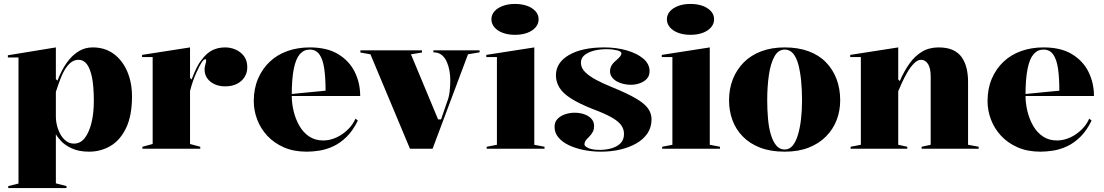

<svg xmlns="http://www.w3.org/2000/svg" viewBox="-20 -756 5613 976"><path d="M22 200V190L74 177V-464H20V-475L264 -515V-354L272 -346Q281 -370 296 -399Q311 -428 333 -454.5Q355 -481 384.5 -498Q414 -515 452 -515Q513 -515 557.5 -482.5Q602 -450 626.5 -393.5Q651 -337 651 -266Q651 -168 621 -105.5Q591 -43 541.5 -14Q492 15 433 15Q382 15 346.5 -1Q311 -17 291 -38.5Q271 -60 264 -74V176L318 190V200ZM356 -26Q389 -26 411 -54.5Q433 -83 445 -131.5Q457 -180 457 -242Q457 -317 447.5 -363Q438 -409 421 -430.5Q404 -452 380 -452Q361 -452 345.5 -442Q330 -432 315.5 -411Q301 -390 289 -359.5Q277 -329 264 -289V-165Q264 -138 271 -113Q278 -88 290 -68.5Q302 -49 318.5 -37.5Q335 -26 356 -26Z M704 0V-10L756 -24V-466H702V-477L946 -515V-360L954 -352Q966 -384 979 -410.5Q992 -437 1006 -453Q1029 -485 1058 -500Q1087 -515 1125 -515Q1152 -515 1177.5 -504Q1203 -493 1220 -471Q1237 -449 1237 -414Q1237 -386 1223 -364Q1209 -342 1184 -329.5Q1159 -317 1125 -317Q1094 -317 1070.5 -328Q1047 -339 1033.5 -358Q1020 -377 1020 -402Q1020 -412 1022 -420.5Q1024 -429 1026 -436Q1028 -443 1028 -448Q1028 -455 1024 -455Q1016 -455 1005.5 -439.5Q995 -424 978 -386Q970 -369 961.5 -345Q953 -321 946 -293V-24L998 -10V0Z M1555 -515Q1643 -515 1699.5 -480.5Q1756 -446 1783.5 -390Q1811 -334 1811 -268H1460V-278L1635 -295Q1635 -362 1628 -408.5Q1621 -455 1603.5 -479.5Q1586 -504 1554 -504Q1525 -504 1504.5 -481Q1484 -458 1473.5 -406.5Q1463 -355 1463 -270Q1463 -230 1473 -189.5Q1483 -149 1502.5 -115.5Q1522 -82 1552 -62Q1582 -42 1623 -42Q1646 -42 1670 -49.5Q1694 -57 1716 -71.5Q1738 -86 1756.5 -106Q1775 -126 1787 -153L1799 -143Q1774 -92 1742 -60.5Q1710 -29 1674.5 -12.5Q1639 4 1604.5 9.5Q1570 15 1539 15Q1473 15 1423 -7Q1373 -29 1339 -65.5Q1305 -102 1287.5 -148Q1270 -194 1270 -242Q1270 -305 1291.5 -355.5Q1313 -406 1351 -442Q1389 -478 1441 -496.5Q1493 -515 1555 -515Z M2064 0 1863 -480 1812 -489V-500H2125V-489L2069 -480L2207 -149H2222L2253 -239Q2262 -261 2265.5 -289.5Q2269 -318 2269 -349Q2269 -371 2265 -395Q2261 -419 2251.5 -441Q2242 -463 2225.5 -476.5Q2209 -490 2183 -490V-500H2418V-490L2359 -480L2179 0Z M2598 -579Q2563 -579 2536 -589Q2509 -599 2493.5 -617Q2478 -635 2478 -658Q2478 -681 2493.5 -698.5Q2509 -716 2536 -726Q2563 -736 2598 -736Q2633 -736 2660 -726Q2687 -716 2702.5 -698.5Q2718 -681 2718 -658Q2718 -635 2702.5 -617Q2687 -599 2660 -589Q2633 -579 2598 -579ZM2454 0V-10L2506 -20V-466H2452V-477L2696 -515V-20L2748 -10V0Z M3036 15Q2990 15 2947.5 6.5Q2905 -2 2871.5 -18Q2838 -34 2818.5 -57.5Q2799 -81 2799 -111Q2799 -136 2814 -151.5Q2829 -167 2852.5 -175Q2876 -183 2901 -183Q2928 -183 2950.5 -175Q2973 -167 2986.5 -152Q3000 -137 3000 -115Q3000 -100 2994.5 -88Q2989 -76 2976 -62Q2962 -49 2956.5 -40.5Q2951 -32 2951 -22Q2951 -16 2959.5 -9.5Q2968 -3 2985 1.5Q3002 6 3027 6Q3061 6 3089.5 -2.5Q3118 -11 3135 -28.5Q3152 -46 3152 -75Q3152 -100 3137.5 -120Q3123 -140 3088.5 -159.5Q3054 -179 2995 -201Q2924 -229 2882.5 -255.5Q2841 -282 2823.5 -311Q2806 -340 2806 -373Q2806 -438 2872.5 -476.5Q2939 -515 3052 -515Q3113 -515 3165.5 -500Q3218 -485 3250 -458Q3282 -431 3282 -394Q3282 -371 3268.5 -356Q3255 -341 3233 -333Q3211 -325 3187 -325Q3167 -325 3148.5 -329.5Q3130 -334 3115 -342.5Q3100 -351 3090.5 -364Q3081 -377 3081 -394Q3081 -424 3111 -448Q3127 -462 3133 -470Q3139 -478 3139 -485Q3139 -489 3134 -493Q3129 -497 3119.5 -499.5Q3110 -502 3096 -504Q3082 -506 3063 -506Q3029 -506 2999.5 -498.5Q2970 -491 2951.5 -476Q2933 -461 2933 -437Q2933 -411 2954 -390Q2975 -369 3010.5 -350Q3046 -331 3091 -313Q3167 -282 3211 -256.5Q3255 -231 3273.5 -205.5Q3292 -180 3292 -150Q3292 -108 3270.5 -77Q3249 -46 3213 -26Q3177 -6 3131.5 4.5Q3086 15 3036 15Z M3490 -579Q3455 -579 3428 -589Q3401 -599 3385.5 -617Q3370 -635 3370 -658Q3370 -681 3385.5 -698.5Q3401 -716 3428 -726Q3455 -736 3490 -736Q3525 -736 3552 -726Q3579 -716 3594.5 -698.5Q3610 -681 3610 -658Q3610 -635 3594.5 -617Q3579 -599 3552 -589Q3525 -579 3490 -579ZM3346 0V-10L3398 -20V-466H3344V-477L3588 -515V-20L3640 -10V0Z M3969 -515Q4037 -515 4090 -495.5Q4143 -476 4178.5 -439.5Q4214 -403 4232.5 -354Q4251 -305 4251 -246Q4251 -193 4233 -146Q4215 -99 4179 -62.5Q4143 -26 4090.5 -5.5Q4038 15 3969 15Q3897 15 3844 -5.5Q3791 -26 3755.5 -62.5Q3720 -99 3703 -146Q3686 -193 3686 -246Q3686 -305 3705.5 -354Q3725 -403 3761.5 -439.5Q3798 -476 3850.5 -495.5Q3903 -515 3969 -515ZM3969 -504Q3936 -504 3916.5 -468.5Q3897 -433 3888.5 -374.5Q3880 -316 3880 -246Q3880 -198 3884 -152.5Q3888 -107 3898.5 -72Q3909 -37 3926 -16.5Q3943 4 3969 4Q3993 4 4009.5 -16Q4026 -36 4036.5 -71.5Q4047 -107 4052 -152Q4057 -197 4057 -246Q4057 -298 4052.5 -344.5Q4048 -391 4038.5 -427Q4029 -463 4012 -483.5Q3995 -504 3969 -504Z M4955 -10V0H4665V-10L4711 -20V-367Q4711 -409 4697.5 -430.5Q4684 -452 4662 -452Q4644 -452 4625.5 -433Q4607 -414 4591.5 -387Q4576 -360 4564 -333.5Q4552 -307 4546 -292V-20L4592 -10V0H4304V-10L4356 -20V-466H4302V-477L4546 -515V-352L4554 -344Q4575 -393 4602.5 -432Q4630 -471 4666.5 -493Q4703 -515 4751 -515Q4795 -515 4824 -501.5Q4853 -488 4869.5 -464Q4886 -440 4893.5 -408.5Q4901 -377 4901 -340V-20Z M5285 -515Q5373 -515 5429.5 -480.5Q5486 -446 5513.5 -390Q5541 -334 5541 -268H5190V-278L5365 -295Q5365 -362 5358 -408.5Q5351 -455 5333.5 -479.5Q5316 -504 5284 -504Q5255 -504 5234.5 -481Q5214 -458 5203.5 -406.5Q5193 -355 5193 -270Q5193 -230 5203 -189.5Q5213 -149 5232.5 -115.5Q5252 -82 5282 -62Q5312 -42 5353 -42Q5376 -42 5400 -49.5Q5424 -57 5446 -71.5Q5468 -86 5486.5 -106Q5505 -126 5517 -153L5529 -143Q5504 -92 5472 -60.5Q5440 -29 5404.5 -12.5Q5369 4 5334.5 9.5Q5300 15 5269 15Q5203 15 5153 -7Q5103 -29 5069 -65.5Q5035 -102 5017.5 -148Q5000 -194 5000 -242Q5000 -305 5021.5 -355.5Q5043 -406 5081 -442Q5119 -478 5171 -496.5Q5223 -515 5285 -515Z"/></svg>

Font: Kalnia SemiBold
Style: Regular
Weight: 600
Designer: Frida Medrano
Foundry: Frida Medrano
Version: Version 1.105